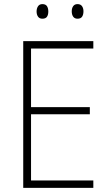

<svg xmlns="http://www.w3.org/2000/svg" viewBox="-20 -914 530 934"><path d="M434 0H93V-714H434V-678H131V-393H417V-358H131V-36H434ZM158 -858Q158 -873 165 -883.5Q172 -894 186 -894Q202 -894 208.5 -884Q215 -874 215 -858Q215 -842 208.5 -832.5Q202 -823 186 -823Q172 -823 165 -833Q158 -843 158 -858ZM329 -859Q329 -874 336 -884Q343 -894 357 -894Q372 -894 379 -884Q386 -874 386 -859Q386 -843 379.5 -833Q373 -823 357 -823Q343 -823 336 -833Q329 -843 329 -859Z"/></svg>

Font: Noto Sans Kannada SemiCondensed ExtraLight
Style: Regular
Weight: 200
Width: 4
Designer: Jelle Bosma - Monotype Design Team
Foundry: Monotype Imaging Inc.
Version: Version 2.005; ttfautohint (v1.8.4.7-5d5b)